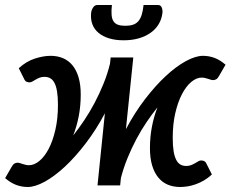

<svg xmlns="http://www.w3.org/2000/svg" viewBox="-30 -740 924 767"><path d="M0 0ZM473 -224Q508 -290 549.5 -344Q591 -398 632.5 -436.5Q674 -475 712.8 -496Q751.5 -517 780.5 -517Q804.5 -517 826.8 -508.8Q849 -500.5 871 -481.5L845 -436.5Q839.5 -426.5 833.5 -423.2Q827.5 -420 821.5 -420Q817 -420 812.2 -421.5Q807.5 -423 802 -424.8Q796.5 -426.5 790 -428.2Q783.5 -430 775.5 -430Q755 -430 734.2 -412.8Q713.5 -395.5 697 -364Q680.5 -332.5 670.2 -288Q660 -243.5 660 -189Q660 -157.5 663.5 -136.2Q667 -115 673.8 -101.8Q680.5 -88.5 690.5 -82.8Q700.5 -77 714 -77Q724.5 -77 733 -80.2Q741.5 -83.5 748.8 -87.8Q756 -92 762 -95.5Q768 -99 773 -99Q778.5 -99 784 -97.2Q789.5 -95.5 793 -89.5L816.5 -43Q801.5 -29 785.2 -19.5Q769 -10 752.2 -4Q735.5 2 719.5 4.5Q703.5 7 689.5 7Q662 7 639.8 -2.5Q617.5 -12 601.8 -31.5Q586 -51 577.5 -80Q569 -109 569 -148Q569 -192.5 576.8 -233.2Q584.5 -274 599 -311Q577.5 -284.5 555.8 -252.5Q534 -220.5 514.8 -184.2Q495.5 -148 479.5 -108.8Q463.5 -69.5 453 -29L450 0.5H359.5L389 -287.5Q354 -221.5 312.2 -167Q270.5 -112.5 229 -74Q187.5 -35.5 148.8 -14.2Q110 7 81 7Q57 7 34.8 -1.2Q12.5 -9.5 -9.5 -28.5L16.5 -73.5Q22 -83.5 28 -86.8Q34 -90 40 -90Q44.5 -90 49.2 -88.5Q54 -87 59.5 -85.2Q65 -83.5 71.5 -81.8Q78 -80 86 -80Q106.5 -80 127.2 -97Q148 -114 164.5 -145.5Q181 -177 191.2 -221.5Q201.5 -266 201.5 -321Q201.5 -352.5 198 -374Q194.5 -395.5 187.8 -408.5Q181 -421.5 171 -427.2Q161 -433 147.5 -433Q137 -433 128.5 -429.8Q120 -426.5 112.8 -422.2Q105.5 -418 99.5 -414.5Q93.5 -411 88.5 -411Q83 -411 77.5 -412.8Q72 -414.5 68.5 -420.5L45 -467.5Q75 -495 109.2 -506Q143.5 -517 172 -517Q199.5 -517 221.8 -507.5Q244 -498 259.8 -478.8Q275.5 -459.5 284 -430.5Q292.5 -401.5 292.5 -362.5Q292.5 -317.5 284.8 -277Q277 -236.5 262.5 -199Q284 -226 306 -258.8Q328 -291.5 347.5 -328.2Q367 -365 383.2 -404.8Q399.5 -444.5 409.5 -486L412 -510.5H502.5ZM470.5 -637Q488.5 -637 501.2 -641.2Q514 -645.5 522.5 -655.2Q531 -665 536 -680.8Q541 -696.5 543.5 -720H601.5Q612 -720 616 -710.2Q620 -700.5 619 -689Q616 -663.5 603.8 -643.2Q591.5 -623 571.2 -608.8Q551 -594.5 524 -586.8Q497 -579 464 -579Q431 -579 405.8 -586.8Q380.5 -594.5 363.5 -608.8Q346.5 -623 339 -643.2Q331.5 -663.5 334 -689Q335.5 -700.5 342 -710.2Q348.5 -720 358.5 -720H417Q414.5 -696.5 415.8 -680.8Q417 -665 423.2 -655.2Q429.5 -645.5 441 -641.2Q452.5 -637 470.5 -637Z"/></svg>

Font: Lato Semibold
Style: Italic
Weight: 600
Italic angle: -7°
Designer: Lukasz Dziedzic
Foundry: tyPoland Lukasz Dziedzic
Version: Version 2.006; 2014-01-15